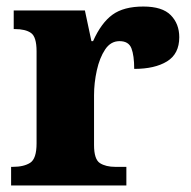

<svg xmlns="http://www.w3.org/2000/svg" viewBox="-20 -568 584 588"><path d="M14 0V-57H19Q53 -57 72.5 -69.5Q92 -82 92 -129V-411Q92 -455 75 -467Q58 -479 25 -479H22V-536H240L260 -442H265Q290 -498 324.5 -523Q359 -548 419 -548Q477 -548 503 -521.5Q529 -495 529 -454Q529 -403 491.5 -380Q454 -357 391 -357Q391 -398 382.5 -420Q374 -442 346 -442Q319 -442 302 -416.5Q285 -391 276.5 -352.5Q268 -314 268 -276V-124Q268 -80 286 -68.5Q304 -57 333 -57H367V0Z"/></svg>

Font: Noto Serif Telugu ExtraBold
Style: Regular
Weight: 800
Designer: Jelle Bosma - Monotype Design Team
Foundry: Monotype Imaging Inc.
Version: Version 2.005; ttfautohint (v1.8.4.7-5d5b)